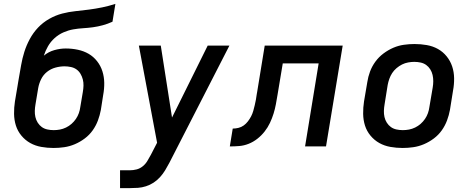

<svg xmlns="http://www.w3.org/2000/svg" viewBox="-20 -755 2440 990"><path d="M256 8Q224 8 193 2.5Q162 -3 136 -17.5Q110 -32 90.5 -55.5Q71 -79 62 -107.5Q53 -136 52.5 -168Q52 -200 57 -232L70 -309Q72 -320 73.5 -330.5Q75 -341 77 -351Q83 -385 89 -419.5Q95 -454 105.5 -487.5Q116 -521 133.5 -553.5Q151 -586 176 -612.5Q201 -639 233.5 -657.5Q266 -676 300.5 -685Q335 -694 369.5 -697.5Q404 -701 438.5 -705.5Q473 -710 507 -717Q541 -724 575 -735L560 -643Q536 -632 510.5 -625Q485 -618 459.5 -614.5Q434 -611 408.5 -609.5Q383 -608 357.5 -603.5Q332 -599 307 -588Q282 -577 261.5 -558.5Q241 -540 227.5 -516.5Q214 -493 206 -468Q230 -488 260 -496.5Q290 -505 319 -505Q351 -505 381.5 -498.5Q412 -492 437 -477.5Q462 -463 480.5 -439.5Q499 -416 508 -387.5Q517 -359 517.5 -328Q518 -297 512 -265L500 -188Q495 -161 485 -134Q475 -107 458 -83Q441 -59 417 -41Q393 -23 366 -11.5Q339 0 311 4Q283 8 256 8ZM257 -84Q273 -84 289 -87Q305 -90 320.5 -97.5Q336 -105 349 -116.5Q362 -128 371.5 -142Q381 -156 386.5 -171.5Q392 -187 394 -203L407 -280Q410 -297 410.5 -313.5Q411 -330 407 -345.5Q403 -361 395 -374.5Q387 -388 374.5 -397Q362 -406 345.5 -409.5Q329 -413 313 -413Q290 -413 266 -406.5Q242 -400 222.5 -384.5Q203 -369 192 -346.5Q181 -324 177 -301L163 -217Q160 -200 159.5 -183.5Q159 -167 162.5 -151.5Q166 -136 174.5 -122.5Q183 -109 195.5 -100Q208 -91 224 -87.5Q240 -84 257 -84Z M599 215V123H650Q667 123 684.5 118.5Q702 114 716.5 102Q731 90 740 74.5Q749 59 758 43L790 -19L696 -520H809L867 -149L1051 -520H1163L853 85Q843 104 831.5 123Q820 142 805 158.5Q790 175 771.5 187Q753 199 732.5 205.5Q712 212 691.5 213.5Q671 215 650 215Z M1165 0 1180 -92Q1194 -92 1209 -95.5Q1224 -99 1236.5 -108Q1249 -117 1258.5 -129.5Q1268 -142 1275 -155.5Q1282 -169 1286 -183.5Q1290 -198 1293.5 -212.5Q1297 -227 1299.5 -241Q1302 -255 1304 -270Q1305 -273 1305 -275.5Q1305 -278 1306 -281L1345 -520H1747L1661 0H1553L1623 -428H1438L1411 -266Q1407 -242 1402.5 -217.5Q1398 -193 1390.5 -169Q1383 -145 1372 -121.5Q1361 -98 1344.5 -77Q1328 -56 1307 -39.5Q1286 -23 1262 -13.5Q1238 -4 1213.5 -2Q1189 0 1165 0Z M2056 8Q2024 8 1993 2.5Q1962 -3 1936 -17.5Q1910 -32 1890.5 -55.5Q1871 -79 1862 -107.5Q1853 -136 1852.5 -168Q1852 -200 1857 -232L1874 -332Q1878 -359 1888 -386Q1898 -413 1915.5 -437Q1933 -461 1957 -479Q1981 -497 2007.5 -508.5Q2034 -520 2062 -524Q2090 -528 2117 -528Q2150 -528 2181 -522.5Q2212 -517 2238 -502.5Q2264 -488 2283 -464.5Q2302 -441 2311.5 -412.5Q2321 -384 2321.5 -352Q2322 -320 2316 -288L2300 -188Q2295 -161 2285 -134Q2275 -107 2258 -83Q2241 -59 2217 -41Q2193 -23 2166 -11.5Q2139 0 2111 4Q2083 8 2056 8ZM2057 -84Q2073 -84 2089 -87Q2105 -90 2120.5 -97.5Q2136 -105 2149 -116.5Q2162 -128 2171.5 -142Q2181 -156 2186.5 -171.5Q2192 -187 2194 -203L2211 -303Q2214 -320 2214 -336.5Q2214 -353 2210.5 -368.5Q2207 -384 2198.5 -397.5Q2190 -411 2177.5 -420Q2165 -429 2149 -432.5Q2133 -436 2116 -436Q2101 -436 2084.5 -433Q2068 -430 2053 -422.5Q2038 -415 2024.5 -403.5Q2011 -392 2002 -378Q1993 -364 1987.5 -348.5Q1982 -333 1979 -317L1963 -217Q1960 -200 1959.5 -183.5Q1959 -167 1962.5 -151.5Q1966 -136 1974.5 -122.5Q1983 -109 1995.5 -100Q2008 -91 2024 -87.5Q2040 -84 2057 -84Z"/></svg>

Font: Iosevka SS04 SmBd Ex Obl
Style: Regular
Weight: 600
Width: 7
Italic angle: -9°
Monospace: yes
Designer: Belleve Invis
Foundry: Belleve Invis
Version: Version 19.0.0; ttfautohint (v1.8.4)